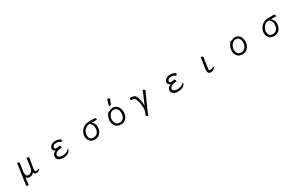

<svg xmlns="http://www.w3.org/2000/svg" viewBox="308 -2869 7952 5165"><g transform="rotate(-30 4284.0 -287.0)"><path d="M612 -363Q616 -386 619.5 -419Q623 -452 624 -468Q625 -476 638 -476Q654 -476 674 -466Q694 -456 694 -443V-441Q692 -427 687.5 -403.5Q683 -380 679 -355L646 -139Q644 -125 642.5 -113Q641 -101 641 -90Q641 -39 674 -39Q708 -39 735 -51Q748 -56 756 -56Q769 -56 769 -47Q769 -38 754 -23.5Q739 -9 715.5 2Q692 13 666 13Q634 13 609 -1Q584 -15 582 -52Q555 -17 516 -0.5Q477 16 438 16Q403 16 378 -0.5Q353 -17 342 -48L325 78Q322 99 318.5 129.5Q315 160 313 183Q312 190 299 190Q283 190 263 180.5Q243 171 243 159V157Q247 137 251 112.5Q255 88 257 70L321 -367Q325 -392 329 -423Q333 -454 334 -473Q336 -484 351 -484Q366 -484 384.5 -473.5Q403 -463 403 -449V-446Q401 -433 396 -407Q391 -381 388 -359L364 -193Q363 -186 362.5 -177Q362 -168 362 -159Q362 -134 368.5 -108.5Q375 -83 392 -65.5Q409 -48 440 -48Q489 -48 530.5 -79.5Q572 -111 582 -172Z M1551 -312Q1564 -312 1574.5 -294Q1585 -276 1585 -259Q1585 -242 1572 -241Q1541 -238 1506.5 -233.5Q1472 -229 1455 -223Q1406 -205 1385 -178Q1364 -151 1364 -119Q1364 -87 1398.5 -66Q1433 -45 1496 -45Q1553 -45 1598 -57.5Q1643 -70 1681 -107Q1695 -121 1705 -121Q1716 -121 1716 -107Q1716 -100 1704.5 -80.5Q1693 -61 1667 -38Q1641 -15 1598.5 1.5Q1556 18 1494 18Q1393 18 1344 -20Q1295 -58 1295 -119Q1295 -214 1410 -258Q1371 -265 1351.5 -289Q1332 -313 1332 -347Q1332 -379 1353.5 -411Q1375 -443 1416 -464.5Q1457 -486 1516 -486Q1571 -486 1608.5 -474.5Q1646 -463 1665.5 -447.5Q1685 -432 1685 -419Q1685 -412 1681.5 -403.5Q1678 -395 1669 -387Q1658 -376 1650 -376Q1645 -376 1641 -380Q1637 -384 1632 -389Q1613 -409 1582.5 -417Q1552 -425 1514 -425Q1456 -425 1428.5 -399Q1401 -373 1401 -347Q1401 -339 1404 -327.5Q1407 -316 1421 -308Q1435 -300 1467 -300Q1486 -300 1509 -303.5Q1532 -307 1548 -312Z M2746 -485Q2760 -485 2770.5 -466Q2781 -447 2781 -432Q2781 -418 2770 -418Q2737 -419 2708 -419.5Q2679 -420 2644 -420H2613Q2651 -395 2677 -349Q2703 -303 2703 -244Q2703 -171 2675 -111.5Q2647 -52 2592.5 -17Q2538 18 2458 18Q2399 18 2355 -10Q2311 -38 2287 -86Q2263 -134 2263 -193Q2263 -244 2284 -295.5Q2305 -347 2344 -389Q2383 -431 2437 -456.5Q2491 -482 2558 -482H2640Q2694 -482 2745 -485ZM2568 -420H2554Q2504 -420 2463 -400Q2422 -380 2392.5 -347Q2363 -314 2347 -274Q2331 -234 2331 -193Q2331 -125 2365 -85Q2399 -45 2457 -45Q2516 -45 2555.5 -71Q2595 -97 2615 -140.5Q2635 -184 2635 -238Q2635 -287 2622.5 -326.5Q2610 -366 2578 -397Q2572 -403 2570 -408Q2568 -413 2568 -417Z M3296 -752Q3299 -764 3316.5 -764Q3334 -764 3350.5 -754.5Q3367 -745 3367 -732Q3367 -729 3366 -727L3304 -576Q3301 -567 3287.5 -567Q3274 -567 3259.5 -575Q3245 -583 3245 -589.5Q3245 -596 3246 -597ZM3187 -445Q3240 -486 3300 -486Q3360 -486 3406 -457Q3501 -396 3508 -245Q3512 -143 3451.5 -62.5Q3391 18 3285.5 18Q3180 18 3122 -42.5Q3064 -103 3060 -207Q3056 -287 3101 -374Q3121 -410 3140 -432Q3159 -454 3169.5 -454Q3180 -454 3187 -445ZM3278 -43Q3327 -43 3364 -69.5Q3401 -96 3422 -142Q3443 -188 3440 -258Q3437 -328 3402.5 -377Q3368 -426 3295 -426Q3222 -426 3172.5 -357.5Q3123 -289 3126.5 -207.5Q3130 -126 3169.5 -84.5Q3209 -43 3278 -43Z M4202 -389Q4211 -411 4221 -435.5Q4231 -460 4238 -483Q4241 -492 4253 -492Q4269 -492 4287.5 -478.5Q4306 -465 4306 -450Q4306 -448 4305.5 -446Q4305 -444 4304 -442Q4296 -428 4285 -405Q4274 -382 4267 -368L4072 72Q4065 88 4055.5 115.5Q4046 143 4038 166Q4033 179 4021 179Q4005 179 3989 163Q3973 147 3973 134Q3973 130 3974 128Q3993 90 4004 62Q4015 34 4020 5.5Q4025 -23 4025 -63Q4025 -109 4018.5 -161Q4012 -213 3999 -263Q3986 -313 3967 -353Q3953 -385 3929.5 -398Q3906 -411 3871 -411Q3865 -411 3858.5 -411Q3852 -411 3844 -410H3843Q3836 -410 3832.5 -418.5Q3829 -427 3829 -438Q3829 -454 3836.5 -469.5Q3844 -485 3859 -485Q3916 -485 3960.5 -466.5Q4005 -448 4030 -387Q4056 -324 4067 -254Q4078 -184 4078 -118V-101Z M5119 -312Q5132 -312 5142.5 -294Q5153 -276 5153 -259Q5153 -242 5140 -241Q5109 -238 5074.5 -233.5Q5040 -229 5023 -223Q4974 -205 4953 -178Q4932 -151 4932 -119Q4932 -87 4966.5 -66Q5001 -45 5064 -45Q5121 -45 5166 -57.5Q5211 -70 5249 -107Q5263 -121 5273 -121Q5284 -121 5284 -107Q5284 -100 5272.5 -80.5Q5261 -61 5235 -38Q5209 -15 5166.5 1.5Q5124 18 5062 18Q4961 18 4912 -20Q4863 -58 4863 -119Q4863 -214 4978 -258Q4939 -265 4919.5 -289Q4900 -313 4900 -347Q4900 -379 4921.5 -411Q4943 -443 4984 -464.5Q5025 -486 5084 -486Q5139 -486 5176.5 -474.5Q5214 -463 5233.5 -447.5Q5253 -432 5253 -419Q5253 -412 5249.5 -403.5Q5246 -395 5237 -387Q5226 -376 5218 -376Q5213 -376 5209 -380Q5205 -384 5200 -389Q5181 -409 5150.5 -417Q5120 -425 5082 -425Q5024 -425 4996.5 -399Q4969 -373 4969 -347Q4969 -339 4972 -327.5Q4975 -316 4989 -308Q5003 -300 5035 -300Q5054 -300 5077 -303.5Q5100 -307 5116 -312Z M6021 -364Q6025 -387 6029 -417Q6033 -447 6035 -470Q6037 -479 6049 -479Q6060 -479 6073.5 -474Q6087 -469 6097 -461Q6107 -453 6107 -444V-441L6090 -353L6060 -135Q6058 -122 6057 -111.5Q6056 -101 6056 -93Q6056 -62 6070.5 -57Q6085 -52 6098 -52Q6116 -52 6138 -58Q6160 -64 6176 -76Q6193 -89 6203 -89Q6213 -89 6213 -78Q6213 -61 6192.5 -40Q6172 -19 6141 -4Q6110 11 6077 11Q5985 11 5985 -93Q5985 -104 5986 -117Q5987 -130 5989 -143Z M6981 -445Q7001 -460 7029 -473Q7057 -486 7099 -486Q7156 -486 7200 -457Q7244 -428 7268.5 -374.5Q7293 -321 7293 -245Q7293 -197 7277.5 -150.5Q7262 -104 7231.5 -65.5Q7201 -27 7156.5 -4.5Q7112 18 7054 18Q6954 18 6898.5 -42.5Q6843 -103 6843 -207Q6843 -251 6857.5 -294.5Q6872 -338 6892.5 -374Q6913 -410 6933 -432Q6953 -454 6964 -454Q6974 -454 6981 -445ZM7054 -43Q7103 -43 7141.5 -69.5Q7180 -96 7203 -142Q7226 -188 7226 -245Q7226 -328 7193.5 -377Q7161 -426 7093 -426Q7053 -426 7019.5 -407Q6986 -388 6961.5 -356Q6937 -324 6923.5 -285.5Q6910 -247 6910 -208Q6910 -126 6947.5 -84.5Q6985 -43 7054 -43Z M8314 -485Q8328 -485 8338.5 -466Q8349 -447 8349 -432Q8349 -418 8338 -418Q8305 -419 8276 -419.5Q8247 -420 8212 -420H8181Q8219 -395 8245 -349Q8271 -303 8271 -244Q8271 -171 8243 -111.5Q8215 -52 8160.5 -17Q8106 18 8026 18Q7967 18 7923 -10Q7879 -38 7855 -86Q7831 -134 7831 -193Q7831 -244 7852 -295.5Q7873 -347 7912 -389Q7951 -431 8005 -456.5Q8059 -482 8126 -482H8208Q8262 -482 8313 -485ZM8136 -420H8122Q8072 -420 8031 -400Q7990 -380 7960.5 -347Q7931 -314 7915 -274Q7899 -234 7899 -193Q7899 -125 7933 -85Q7967 -45 8025 -45Q8084 -45 8123.5 -71Q8163 -97 8183 -140.5Q8203 -184 8203 -238Q8203 -287 8190.5 -326.5Q8178 -366 8146 -397Q8140 -403 8138 -408Q8136 -413 8136 -417Z"/></g></svg>

Font: Moon Stars Kai T
Style: Regular
Weight: 400
Designer: GuiWonder
Version: Version 1.101